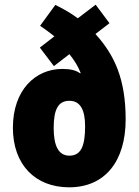

<svg xmlns="http://www.w3.org/2000/svg" viewBox="-20 -789 594 819"><path d="M216 -768 151 -679C172 -665 193 -649 212 -634L150 -586L210 -507L276 -558C298 -531 314 -504 324 -478L322 -476C305 -489 280 -495 246 -495C131 -495 35 -405 35 -244C35 -86 131 10 275 10C427 10 516 -100 516 -280C516 -452 468 -555 387 -644L447 -690L388 -769L312 -711C281 -734 249 -752 216 -768ZM276 -359C324 -359 343 -318 343 -250C343 -167 326 -125 276 -125C229 -125 209 -168 209 -243C209 -322 228 -359 276 -359Z"/></svg>

Font: Noto Sans Hebrew Condensed Black
Style: Regular
Weight: 900
Width: 3
Designer: Monotype Design Team
Foundry: Monotype Imaging Inc.
Version: Version 2.004